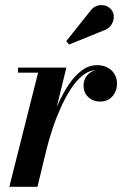

<svg xmlns="http://www.w3.org/2000/svg" viewBox="-20 -721 481 741"><path d="M16 0 127 -440.5H49.5V-460H236L124.5 0ZM148.5 -146.5Q157.5 -187 171.2 -231.8Q185 -276.5 203.8 -318.5Q222.5 -360.5 245.5 -394.8Q268.5 -429 295.8 -449.2Q323 -469.5 354 -469.5Q389 -469.5 410.2 -449.5Q431.5 -429.5 431.5 -398.5Q431.5 -369.5 413.8 -349.2Q396 -329 367 -329Q339.5 -329 321 -346Q302.5 -363 302.5 -390Q302.5 -417 320.5 -434.5Q338.5 -452 367.5 -452Q395 -452 412.8 -438Q430.5 -424 430.5 -398.5L411 -399Q411 -422 395.8 -436.2Q380.5 -450.5 354 -450.5Q325.5 -450.5 300.2 -430.8Q275 -411 253.5 -377.8Q232 -344.5 214 -304.5Q196 -264.5 182.5 -223.2Q169 -182 160 -146.5ZM246.5 -549 235.5 -562 327.5 -677.5Q337 -691 349.5 -696.5Q362 -702 374.2 -701.2Q386.5 -700.5 396.5 -694.8Q406.5 -689 412 -680.5Q420.5 -667.5 419 -651.5Q417.5 -635.5 407.5 -622.2Q397.5 -609 380.5 -603.5Z"/></svg>

Font: Bodoni Moda 11pt SemiBold
Style: Italic
Weight: 600
Italic angle: -13°
Designer: Owen Earl
Foundry: indestructible type
Version: Version 2.004